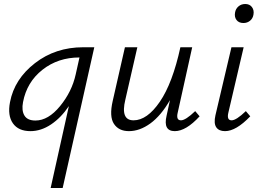

<svg xmlns="http://www.w3.org/2000/svg" viewBox="-20 -650 1301 959"><path d="M396 -414H451L293 289H233L324 -120Q285 -62 235 -28.5Q185 5 132 5Q72 5 44.5 -34Q17 -73 30 -140Q52 -255 154.5 -334.5Q257 -414 396 -414ZM157 -48Q221 -48 280 -120Q339 -192 358 -278L377 -363Q270 -363 192 -301.5Q114 -240 95 -140Q87 -98 102 -73Q117 -48 157 -48Z M955 -95 977 -69Q909 5 853 5Q794 5 812 -72L829 -150Q784 -72 731 -33.5Q678 5 624 5Q573 5 549 -31.5Q525 -68 543 -146L604 -414H666L606 -152Q581 -49 647 -49Q715 -49 778.5 -142Q842 -235 881 -414H940L868 -89Q858 -49 884 -49Q907 -49 955 -95Z M1196 -535Q1173 -535 1161.5 -550Q1150 -565 1154 -587Q1157 -606 1171 -618Q1185 -630 1205 -630Q1227 -630 1238.5 -614.5Q1250 -599 1246 -577Q1243 -558 1229 -546.5Q1215 -535 1196 -535ZM1104 5Q1073 5 1060 -14.5Q1047 -34 1056 -74L1136 -414H1197L1121 -89Q1111 -49 1137 -49Q1160 -49 1208 -95L1230 -69Q1159 5 1104 5Z"/></svg>

Font: EauTestInfant
Style: Italic
Weight: 400
Italic angle: -12°
Designer: Christian Thalmann (Catharsis Fonts)
Version: Version 0.001;PS 000.001;hotconv 1.0.88;makeotf.lib2.5.64775